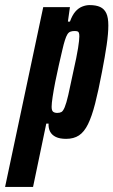

<svg xmlns="http://www.w3.org/2000/svg" viewBox="-80 -538 446 755"><path d="M-60 197 90 -510H195L187 -453H195Q204 -478 216 -492Q228 -506 243 -512Q258 -518 272 -518Q298 -518 314 -510.5Q330 -503 338 -486Q346 -469 346 -438Q346 -406 339.5 -361.5Q333 -317 321 -255Q307 -181 294 -130.5Q281 -80 266 -49.5Q251 -19 230.5 -5.5Q210 8 180 8Q155 8 139.5 0.5Q124 -7 117 -20.5Q110 -34 111 -52H102L50 197ZM145 -94Q155 -94 161.5 -97.5Q168 -101 174.5 -116.5Q181 -132 188.5 -164.5Q196 -197 208 -255Q222 -317 227 -349Q232 -381 232 -395Q232 -405 230 -409.5Q228 -414 223.5 -415Q219 -416 212 -416Q204 -416 197 -413.5Q190 -411 185 -403Q180 -395 175 -379Q171 -367 165 -341Q159 -315 151.5 -282.5Q144 -250 137.5 -217Q131 -184 127 -157.5Q123 -131 123 -118Q123 -103 129 -98.5Q135 -94 145 -94Z"/></svg>

Font: Saira UltraCondensed ExtraBold
Style: Italic
Weight: 800
Width: 1
Italic angle: -12°
Designer: Hector Gatti with collaboration of the Omnibus-Type team
Foundry: Omnibus-Type
Version: Version 1.101